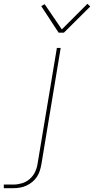

<svg xmlns="http://www.w3.org/2000/svg" viewBox="-128 -771 493 1006"><path d="M-108 215V196H-58Q-36 196 -13.5 189.5Q9 183 27.5 167Q46 151 56 129.5Q66 108 69 86L170 -520H190L89 89Q86 106 81 122.5Q76 139 66 154.5Q56 170 41.5 182Q27 194 10.5 201.5Q-6 209 -23.5 212Q-41 215 -58 215ZM179 -600 88 -739 106 -749 196 -617 330 -751 345 -737 207 -600Z"/></svg>

Font: Iosevka Aile Thin
Style: Italic
Weight: 100
Italic angle: -9°
Designer: Belleve Invis
Foundry: Belleve Invis
Version: Version 31.1.0; ttfautohint (v1.8.4)